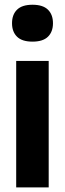

<svg xmlns="http://www.w3.org/2000/svg" viewBox="-20 -810 280 830"><path d="M50 0V-546.5H190.5V0ZM120.5 -630Q75.5 -630 53.8 -651.2Q32 -672.5 32 -709.5Q32 -747 53.8 -768.2Q75.5 -789.5 120.5 -789.5Q165.5 -789.5 187.2 -768.2Q209 -747 209 -709.5Q209 -672.5 187.2 -651.2Q165.5 -630 120.5 -630Z"/></svg>

Font: Encode Sans Condensed
Style: Bold
Weight: 700
Width: 3
Designer: Multiple Designers
Foundry: Impallari Type
Version: Version 3.000; ttfautohint (v1.8.3) -l 8 -r 50 -G 200 -x 14 